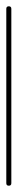

<svg xmlns="http://www.w3.org/2000/svg" viewBox="-20 -590 56 610"><path d="M0 -8H16V-562H0ZM8 -16Q4 -16 2 -14Q0 -12 0 -8Q0 -4 2 -2Q4 0 8 0Q12 0 14 -2Q16 -4 16 -8Q16 -12 14 -14Q12 -16 8 -16ZM8 -570Q4 -570 2 -568Q0 -566 0 -562Q0 -558 2 -556Q4 -554 8 -554Q12 -554 14 -556Q16 -558 16 -562Q16 -566 14 -568Q12 -570 8 -570Z"/></svg>

Font: Wavefont ExtraLight
Style: Regular
Weight: 250
Version: Version 3.004;gftools[0.9.33]